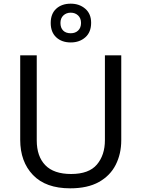

<svg xmlns="http://www.w3.org/2000/svg" viewBox="-20 -1015 771 1045"><path d="M640 -252Q640 -178 610 -118.5Q580 -59 518.5 -24.5Q457 10 362 10Q229 10 159.5 -62.5Q90 -135 90 -254V-714H180V-251Q180 -164 226.5 -116Q273 -68 367 -68Q464 -68 507.5 -119.5Q551 -171 551 -252V-714H640ZM365 -784Q316 -784 286 -812Q256 -840 256 -890Q256 -940 286 -967.5Q316 -995 365 -995Q412 -995 444 -967.5Q476 -940 476 -891Q476 -840 444.5 -812Q413 -784 365 -784ZM365 -834Q390 -834 405.5 -849Q421 -864 421 -890Q421 -916 405 -931Q389 -946 365 -946Q341 -946 325 -931Q309 -916 309 -890Q309 -864 323.5 -849Q338 -834 365 -834Z"/></svg>

Font: Noto Sans Buhid
Style: Regular
Weight: 400
Designer: Monotype Design Team
Foundry: Monotype Imaging Inc.
Version: Version 2.001